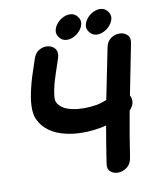

<svg xmlns="http://www.w3.org/2000/svg" viewBox="-93 -932 832 1004"><g transform="rotate(-10 323.0 -429.5)"><path d="M401 -58Q396 -29 412.5 -14.5Q429 0 454 -0.5Q479 -1 500.5 -17.5Q522 -34 527 -66Q543 -174 568 -310Q594 -336 590 -367Q588 -378 583 -387Q602 -487 636 -655Q642 -684 626 -699.5Q610 -715 585.5 -715.5Q561 -716 539 -701Q517 -686 511 -653Q477 -488 457 -385Q426 -373 405 -369Q332 -357 275 -369Q213 -382 196 -420Q186 -441 206 -519Q214 -548 247 -645Q256 -675 243 -693Q230 -711 206 -714.5Q182 -718 159 -705.5Q136 -693 126 -661Q92 -563 83 -523Q53 -406 77 -352Q114 -270 224 -247Q304 -230 401 -247Q415 -249 433 -254Q414 -146 401 -58ZM387 -839Q373 -857 352.5 -859Q332 -861 312 -851.5Q292 -842 277.5 -825Q263 -808 259.5 -788.5Q256 -769 270 -751Q284 -733 304.5 -731Q325 -729 345 -738.5Q365 -748 379.5 -765Q394 -782 397.5 -801.5Q401 -821 387 -839ZM547 -839Q533 -857 512.5 -859Q492 -861 472 -851.5Q452 -842 437.5 -825Q423 -808 419.5 -788.5Q416 -769 430 -751Q444 -733 464.5 -731Q485 -729 505 -738.5Q525 -748 539.5 -765Q554 -782 557.5 -801.5Q561 -821 547 -839Z"/></g></svg>

Font: Balsamiq Sans
Style: Bold Italic
Weight: 700
Italic angle: -12°
Designer: Michael Angeles
Foundry: Balsamiq SRL
Version: Version 1.020; ttfautohint (v1.8.4.7-5d5b);gftools[0.9.26]